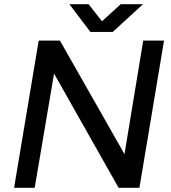

<svg xmlns="http://www.w3.org/2000/svg" viewBox="-20 -893 814 913"><path d="M47 0 164 -700H265L572 -160L661 -700H760L643 0H544L237 -543L145 0ZM410 -741 310 -873H401L465 -792L554 -873H660L516 -741Z"/></svg>

Font: Figtree Medium
Style: Italic
Weight: 500
Italic angle: -9.5°
Foundry: Erik Kennedy
Version: Version 2.001; ttfautohint (v1.8.4.7-5d5b);gftools[0.9.27]